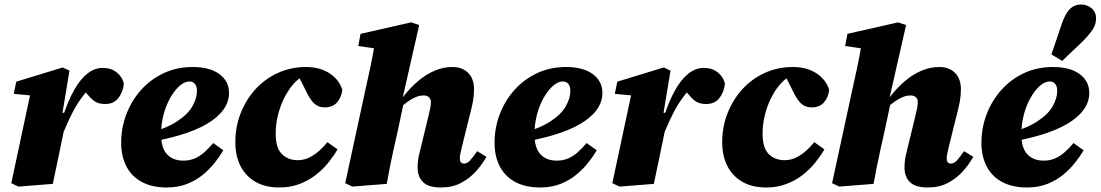

<svg xmlns="http://www.w3.org/2000/svg" viewBox="-20 -815 4878 851"><path d="M243 -184 230 -299H259Q281 -367 308 -415Q335 -463 367 -488.5Q399 -514 435 -514Q473 -514 497.5 -494Q522 -474 529 -445Q526 -409 505.5 -381.5Q485 -354 446 -354Q413 -354 394.5 -369.5Q376 -385 355 -412L341 -431L393 -416L367 -413Q344 -387 324.5 -356.5Q305 -326 286 -285Q267 -244 243 -184ZM30 -3 119 -420 180 -386 41 -399 52 -453 258 -516 288 -502 257 -315H279L264 -240Q251 -175 238.5 -116.5Q226 -58 214 0L62 12Z M719 16Q655 16 609.5 -8Q564 -32 540.5 -77Q517 -122 517 -182Q517 -248 540 -308.5Q563 -369 605 -416Q647 -463 705 -490.5Q763 -518 834 -518Q910 -518 952.5 -486.5Q995 -455 995 -403Q995 -363 970 -328.5Q945 -294 896.5 -265.5Q848 -237 777 -216Q706 -195 613 -180L612 -218Q708 -241 760 -274Q812 -307 832.5 -343.5Q853 -380 853 -412Q853 -432 844 -443Q835 -454 820 -454Q798 -454 776 -434.5Q754 -415 735 -382Q716 -349 705 -307Q694 -265 694 -220Q694 -159 720.5 -131Q747 -103 793 -103Q820 -103 842.5 -112.5Q865 -122 885.5 -140Q906 -158 925 -181L970 -149Q955 -123 932 -94Q909 -65 878.5 -40Q848 -15 808.5 0.5Q769 16 719 16Z M1218 16Q1156 16 1112.5 -9Q1069 -34 1046 -79Q1023 -124 1023 -185Q1023 -252 1046 -311.5Q1069 -371 1110.5 -417.5Q1152 -464 1210 -491Q1268 -518 1337 -518Q1377 -518 1409 -506Q1441 -494 1464 -471.5Q1487 -449 1497 -418Q1495 -387 1475.5 -363Q1456 -339 1419 -339Q1391 -339 1372.5 -356.5Q1354 -374 1337 -410L1299 -486H1353V-475H1320Q1296 -462 1275 -436Q1254 -410 1237.5 -376Q1221 -342 1211.5 -302.5Q1202 -263 1202 -222Q1202 -159 1229.5 -132Q1257 -105 1300 -105Q1323 -105 1344.5 -114Q1366 -123 1388 -141Q1410 -159 1431 -185L1476 -153Q1460 -125 1436 -95Q1412 -65 1380 -40Q1348 -15 1307.5 0.5Q1267 16 1218 16Z M1542 12 1510 -3 1599 -414Q1611 -467 1621.5 -517Q1632 -567 1641 -620L1709 -591L1568 -611L1578 -665L1803 -716L1838 -704L1763 -374L1771 -367L1743 -235Q1733 -191 1724.5 -152.5Q1716 -114 1708.5 -77Q1701 -40 1694 0ZM1934 16Q1879 16 1855 -8Q1831 -32 1831 -72Q1831 -100 1837 -127.5Q1843 -155 1849 -177L1878 -296Q1884 -320 1887 -335.5Q1890 -351 1890 -362Q1890 -376 1881.5 -384Q1873 -392 1858 -392Q1842 -392 1825 -385.5Q1808 -379 1788.5 -365.5Q1769 -352 1747 -331L1741 -385H1766Q1799 -427 1834 -456.5Q1869 -486 1907 -502Q1945 -518 1985 -518Q2029 -518 2055 -492Q2081 -466 2081 -420Q2081 -393 2077 -370Q2073 -347 2067 -324L2027 -163Q2024 -148 2021 -135.5Q2018 -123 2018 -113Q2018 -102 2022.5 -96Q2027 -90 2037 -90Q2050 -90 2062.5 -103Q2075 -116 2095 -145L2136 -120Q2117 -86 2089 -55Q2061 -24 2023 -4Q1985 16 1934 16Z M2374 16Q2310 16 2264.5 -8Q2219 -32 2195.5 -77Q2172 -122 2172 -182Q2172 -248 2195 -308.5Q2218 -369 2260 -416Q2302 -463 2360 -490.5Q2418 -518 2489 -518Q2565 -518 2607.5 -486.5Q2650 -455 2650 -403Q2650 -363 2625 -328.5Q2600 -294 2551.5 -265.5Q2503 -237 2432 -216Q2361 -195 2268 -180L2267 -218Q2363 -241 2415 -274Q2467 -307 2487.5 -343.5Q2508 -380 2508 -412Q2508 -432 2499 -443Q2490 -454 2475 -454Q2453 -454 2431 -434.5Q2409 -415 2390 -382Q2371 -349 2360 -307Q2349 -265 2349 -220Q2349 -159 2375.5 -131Q2402 -103 2448 -103Q2475 -103 2497.5 -112.5Q2520 -122 2540.5 -140Q2561 -158 2580 -181L2625 -149Q2610 -123 2587 -94Q2564 -65 2533.5 -40Q2503 -15 2463.5 0.5Q2424 16 2374 16Z M2907 -184 2894 -299H2923Q2945 -367 2972 -415Q2999 -463 3031 -488.5Q3063 -514 3099 -514Q3137 -514 3161.5 -494Q3186 -474 3193 -445Q3190 -409 3169.5 -381.5Q3149 -354 3110 -354Q3077 -354 3058.5 -369.5Q3040 -385 3019 -412L3005 -431L3057 -416L3031 -413Q3008 -387 2988.5 -356.5Q2969 -326 2950 -285Q2931 -244 2907 -184ZM2694 -3 2783 -420 2844 -386 2705 -399 2716 -453 2922 -516 2952 -502 2921 -315H2943L2928 -240Q2915 -175 2902.5 -116.5Q2890 -58 2878 0L2726 12Z M3376 16Q3314 16 3270.5 -9Q3227 -34 3204 -79Q3181 -124 3181 -185Q3181 -252 3204 -311.5Q3227 -371 3268.5 -417.5Q3310 -464 3368 -491Q3426 -518 3495 -518Q3535 -518 3567 -506Q3599 -494 3622 -471.5Q3645 -449 3655 -418Q3653 -387 3633.5 -363Q3614 -339 3577 -339Q3549 -339 3530.5 -356.5Q3512 -374 3495 -410L3457 -486H3511V-475H3478Q3454 -462 3433 -436Q3412 -410 3395.5 -376Q3379 -342 3369.5 -302.5Q3360 -263 3360 -222Q3360 -159 3387.5 -132Q3415 -105 3458 -105Q3481 -105 3502.5 -114Q3524 -123 3546 -141Q3568 -159 3589 -185L3634 -153Q3618 -125 3594 -95Q3570 -65 3538 -40Q3506 -15 3465.5 0.5Q3425 16 3376 16Z M3700 12 3668 -3 3757 -414Q3769 -467 3779.5 -517Q3790 -567 3799 -620L3867 -591L3726 -611L3736 -665L3961 -716L3996 -704L3921 -374L3929 -367L3901 -235Q3891 -191 3882.5 -152.5Q3874 -114 3866.5 -77Q3859 -40 3852 0ZM4092 16Q4037 16 4013 -8Q3989 -32 3989 -72Q3989 -100 3995 -127.5Q4001 -155 4007 -177L4036 -296Q4042 -320 4045 -335.5Q4048 -351 4048 -362Q4048 -376 4039.5 -384Q4031 -392 4016 -392Q4000 -392 3983 -385.5Q3966 -379 3946.5 -365.5Q3927 -352 3905 -331L3899 -385H3924Q3957 -427 3992 -456.5Q4027 -486 4065 -502Q4103 -518 4143 -518Q4187 -518 4213 -492Q4239 -466 4239 -420Q4239 -393 4235 -370Q4231 -347 4225 -324L4185 -163Q4182 -148 4179 -135.5Q4176 -123 4176 -113Q4176 -102 4180.5 -96Q4185 -90 4195 -90Q4208 -90 4220.5 -103Q4233 -116 4253 -145L4294 -120Q4275 -86 4247 -55Q4219 -24 4181 -4Q4143 16 4092 16Z M4532 16Q4468 16 4422.5 -8Q4377 -32 4353.5 -77Q4330 -122 4330 -182Q4330 -248 4353 -308.5Q4376 -369 4418 -416Q4460 -463 4518 -490.5Q4576 -518 4647 -518Q4723 -518 4765.5 -486.5Q4808 -455 4808 -403Q4808 -363 4783 -328.5Q4758 -294 4709.5 -265.5Q4661 -237 4590 -216Q4519 -195 4426 -180L4425 -218Q4521 -241 4573 -274Q4625 -307 4645.5 -343.5Q4666 -380 4666 -412Q4666 -432 4657 -443Q4648 -454 4633 -454Q4611 -454 4589 -434.5Q4567 -415 4548 -382Q4529 -349 4518 -307Q4507 -265 4507 -220Q4507 -159 4533.5 -131Q4560 -103 4606 -103Q4633 -103 4655.5 -112.5Q4678 -122 4698.5 -140Q4719 -158 4738 -181L4783 -149Q4768 -123 4745 -94Q4722 -65 4691.5 -40Q4661 -15 4621.5 0.5Q4582 16 4532 16ZM4640 -574Q4648 -597 4656 -620Q4664 -643 4671.5 -666Q4679 -689 4687 -712Q4699 -745 4712 -763Q4725 -781 4740 -788Q4755 -795 4772 -795Q4798 -795 4818 -778.5Q4838 -762 4838 -734Q4838 -707 4824 -685.5Q4810 -664 4783 -636Q4767 -620 4751 -605Q4735 -590 4719 -575Q4703 -560 4688 -545Z"/></svg>

Font: Source Serif 4 Black
Style: Italic
Weight: 900
Italic angle: -12°
Designer: Frank Grießhammer
Foundry: Adobe Systems Incorporated
Version: Version 4.004;hotconv 1.0.116;makeotfexe 2.5.65601